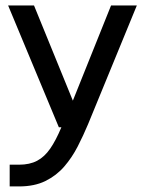

<svg xmlns="http://www.w3.org/2000/svg" viewBox="-20 -483 533 706"><path d="M388.4 -463 247.9 -112.9 105 -463H9.8L196.4 -15H205.7Q185.6 33.1 164.6 63.5Q143.6 93.9 116.4 108.2Q89.1 122.6 49.9 122.6H15.6V202.5H49.9Q106.8 202.5 147.2 182.5Q187.6 162.5 216.3 129.3Q245 96 265.8 55.4Q286.6 14.8 303.8 -26.3L483.2 -463Z"/></svg>

Font: Estedad-VF-FD Black
Style: Regular
Weight: 900
Designer: Amin Abedi
Version: Version 4.000